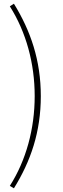

<svg xmlns="http://www.w3.org/2000/svg" viewBox="-20 -824 339 1035"><path d="M55 191C145 46 200 -112 200 -306C200 -499 145 -658 55 -804L33 -790C121 -651 167 -482 167 -306C167 -130 121 40 33 178Z"/></svg>

Font: Genne Gothic ExtraLight
Style: Regular
Weight: 250
Designer: Ryoko NISHIZUKA (kana & ideographs); Paul D. Hunt (Latin, Greek & Cyrillic); Wenlong ZHANG (bopomofo); Sandoll Communica
Foundry: Adobe Systems Incorporated
Version: Version 1.004;PS 1.004;hotconv 16.6.51;makeotf.lib2.5.65220